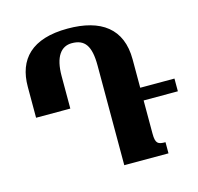

<svg xmlns="http://www.w3.org/2000/svg" viewBox="-105 -836 980 948"><g transform="rotate(-15 385.0 -362.0)"><path d="M56 -339H231V-505C231 -605 267 -649 321 -649C387 -649 416 -611 416 -509V0H642V-57C604 -57 591 -63 591 -115V-284H766V-349H591V-494C591 -652 490 -724 320 -724C136 -724 56 -637 56 -497Z"/></g></svg>

Font: Noto Serif Armenian Condensed Black
Style: Regular
Weight: 900
Width: 3
Designer: Monotype Design Team
Foundry: Monotype Imaging Inc.
Version: Version 2.008